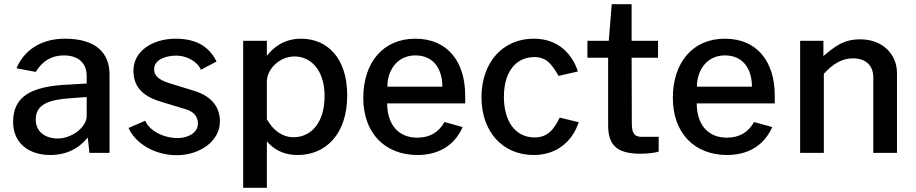

<svg xmlns="http://www.w3.org/2000/svg" viewBox="-20 -723 4334 908"><path d="M218 10C293 10 353 -20 395 -73L403 0H498V-371C498 -474 432 -540 287 -540C172 -540 93 -484 58 -400L149 -383C183 -439 229 -461 282 -461C350 -461 390 -425 390 -363V-328L304 -323C120 -315 42 -263 42 -146C42 -47 115 10 218 10ZM253 -68C193 -68 149 -101 149 -157C149 -231 212 -252 319 -259L390 -264V-175C390 -120 318 -68 253 -68Z M816 11C922 11 1020 -53 1020 -149C1020 -208 990 -267 893 -295L796 -325C745 -340 709 -356 709 -395C709 -443 766 -460 815 -460C861 -460 914 -433 930 -393L1004 -432C972 -497 915 -540 811 -540C701 -540 610 -481 611 -387C612 -301 669 -262 751 -239L853 -208C895 -196 916 -175 916 -138C916 -95 868 -70 821 -70C753 -70 686 -105 667 -152L588 -118C618 -48 708 11 816 11Z M1242 165V-55C1287 -2 1340 10 1388 10C1519 10 1622 -87 1622 -272C1622 -453 1524 -540 1404 -540C1319 -540 1269 -494 1242 -459V-530H1130V165ZM1368 -74C1314 -74 1270 -109 1242 -159V-338C1242 -392 1298 -456 1373 -456C1447 -456 1515 -395 1515 -269C1515 -142 1451 -74 1368 -74Z M2180 -234V-271C2180 -431 2097 -540 1944 -540C1789 -540 1698 -424 1698 -260C1698 -91 1803 10 1954 10C2053 10 2129 -34 2168 -122L2082 -146C2055 -98 2014 -72 1953 -72C1860 -72 1811 -139 1811 -234ZM1812 -313C1811 -385 1855 -461 1944 -461C2032 -461 2072 -395 2072 -313Z M2504 -540C2356 -540 2257 -426 2257 -263C2257 -101 2356 10 2504 10C2617 10 2688 -58 2717 -145L2627 -167C2600 -112 2571 -73 2508 -73C2419 -73 2363 -147 2363 -265C2363 -381 2418 -453 2507 -453C2565 -453 2588 -420 2622 -364L2713 -385C2686 -468 2620 -540 2504 -540Z M3092 -530H2967V-703H2873L2859 -530H2758V-450H2856V-131C2856 -46 2888 4 3008 4C3044 4 3081 -1 3095 -6V-76H3015C2986 -76 2968 -86 2968 -138L2967 -450H3092Z M3644 -234V-271C3644 -431 3561 -540 3408 -540C3253 -540 3162 -424 3162 -260C3162 -91 3267 10 3418 10C3517 10 3593 -34 3632 -122L3546 -146C3519 -98 3478 -72 3417 -72C3324 -72 3275 -139 3275 -234ZM3276 -313C3275 -385 3319 -461 3408 -461C3496 -461 3536 -395 3536 -313Z M3876 0V-374C3920 -422 3962 -447 4014 -447C4075 -447 4110 -413 4110 -357V0H4222V-377C4222 -470 4150 -537 4049 -537C3970 -537 3932 -506 3874 -458V-530H3764V0Z"/></svg>

Font: Cheyenne Sans Medium
Style: Regular
Weight: 500
Designer: The Public Sans project authors (U.S. Web Design System), Libre Franklin designed by Pablo Impallari and Rodrigo Fuenzal
Foundry: The Cheyenne Sans Project Authors
Version: Version 2.007